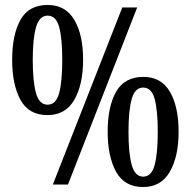

<svg xmlns="http://www.w3.org/2000/svg" viewBox="-20 -744 769 774"><path d="M171 -280Q96 -280 62.5 -341.5Q29 -403 29 -503Q29 -604 62.5 -664Q96 -724 172 -724Q244 -724 279.5 -664Q315 -604 315 -503Q315 -403 279.5 -341.5Q244 -280 171 -280ZM193 0 473 -714H533L254 0ZM172 -322Q206 -322 218.5 -369Q231 -416 231 -503Q231 -589 218.5 -635Q206 -681 172 -681Q139 -681 125.5 -635Q112 -589 112 -503Q112 -416 125 -369Q138 -322 172 -322ZM557 10Q482 10 448 -51.5Q414 -113 414 -213Q414 -314 448 -374Q482 -434 558 -434Q630 -434 665 -374Q700 -314 700 -213Q700 -113 664.5 -51.5Q629 10 557 10ZM557 -32Q591 -32 603.5 -79Q616 -126 616 -213Q616 -299 603.5 -345Q591 -391 557 -391Q524 -391 511 -345Q498 -299 498 -213Q498 -126 511 -79Q524 -32 557 -32Z"/></svg>

Font: Noto Serif ExtraCondensed SemiBold
Style: Regular
Weight: 600
Width: 2
Designer: Monotype Design Team
Foundry: Monotype Imaging Inc.
Version: Version 2.015; ttfautohint (v1.8.4.7-5d5b)